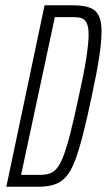

<svg xmlns="http://www.w3.org/2000/svg" viewBox="-20 -708 405 728"><path d="M4 0 149 -688H254Q293 -688 317.5 -680Q342 -672 353.5 -650.5Q365 -629 365 -590Q365 -550 356 -491Q347 -432 328 -344Q310 -258 294.5 -197.5Q279 -137 264 -98Q249 -59 230.5 -38Q212 -17 186.5 -8.5Q161 0 126 0ZM60 -45H131Q151 -45 166.5 -49.5Q182 -54 195 -69Q208 -84 220.5 -116.5Q233 -149 247 -204Q261 -259 279 -344Q299 -433 307.5 -489.5Q316 -546 316 -577Q316 -599 312 -612Q308 -625 300.5 -632Q293 -639 282 -641Q271 -643 257 -643H188Z"/></svg>

Font: Saira UltraCondensed Light
Style: Italic
Weight: 300
Width: 1
Italic angle: -12°
Designer: Hector Gatti with collaboration of the Omnibus-Type team
Foundry: Omnibus-Type
Version: Version 1.101